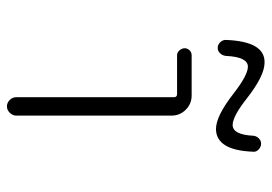

<svg xmlns="http://www.w3.org/2000/svg" viewBox="-132 -632 765 540"><g transform="rotate(90 250.0 -362.5)"><path d="M92.8 -615.2Q96.7 -725.6 156.2 -724.6Q193.4 -724.6 255.9 -675.8Q307.6 -634.8 332 -634.8Q359.4 -634.8 362.3 -693.4Q363.3 -702.1 369.6 -708.5Q376 -714.8 384.8 -714.8Q393.6 -714.8 400.9 -708Q408.2 -701.2 407.2 -692.4Q403.3 -588.9 343.8 -587.9Q306.6 -587.9 243.2 -637.7Q191.4 -677.7 168 -677.7Q140.6 -677.7 137.7 -615.2Q136.7 -606.4 130.4 -599.6Q124 -592.8 115.2 -592.8Q106.4 -592.8 99.6 -599.6Q92.8 -606.4 92.8 -615.2ZM253.9 -26.4V-469.7Q253.9 -478.5 245.1 -478.5H135.7Q127.9 -478.5 122.1 -485.4Q116.2 -492.2 116.2 -500Q116.2 -507.8 122.1 -513.7Q127.9 -519.5 135.7 -519.5H249Q272.5 -519.5 289.1 -502.9Q305.7 -486.3 305.7 -462.9V-26.4Q305.7 -16.6 297.9 -8.3Q290 0 279.8 0Q269.5 0 261.7 -7.8Q253.9 -15.6 253.9 -26.4Z"/></g></svg>

Font: Rounded-X Mgen+ 1mn light
Style: Regular
Weight: 200
Designer: [Source Han Sans]
Ryoko NISHIZUKA  (kana & ideographs); Paul D. Hunt (Latin, Greek & Cyrillic); Wenlong ZHANG  (bopomofo
Version: Version 1.059.20150602